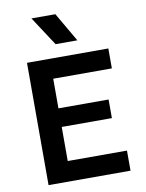

<svg xmlns="http://www.w3.org/2000/svg" viewBox="-100 -1012 820 1082"><g transform="rotate(-10 310.0 -471.0)"><path d="M88.5 0V-700H554V-586H218.5V-416.5H505.5V-310H218.5V-115H557.5V0ZM265.5 -775.5 156.5 -942H293.5L390 -775.5Z"/></g></svg>

Font: Geologica EX Med
Style: Regular
Weight: 500
Designer: Sindre Bremnes, Frode Helland
Foundry: Monokrom Skriftforlag AS
Version: Version 1.010;gftools[0.9.28]